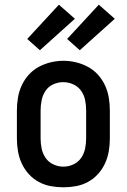

<svg xmlns="http://www.w3.org/2000/svg" viewBox="-20 -790 540 818"><path d="M250 8Q223 8 196 3Q169 -2 145 -15Q121 -28 102.5 -48.5Q84 -69 72.5 -94Q61 -119 56.5 -146Q52 -173 52 -200V-320Q52 -347 56.5 -374Q61 -401 72.5 -426Q84 -451 102.5 -471.5Q121 -492 145 -505Q169 -518 196 -524.5Q223 -531 250 -531Q277 -531 304 -524.5Q331 -518 355 -505Q379 -492 397.5 -471.5Q416 -451 427.5 -426Q439 -401 443.5 -374Q448 -347 448 -320V-200Q448 -173 443.5 -146Q439 -119 427.5 -94Q416 -69 397.5 -48.5Q379 -28 355 -15Q331 -2 304 3Q277 8 250 8ZM250 -80Q272 -80 292.5 -89.5Q313 -99 325.5 -117Q338 -135 342.5 -156.5Q347 -178 347 -200V-320Q347 -342 342.5 -364Q338 -386 325 -404Q312 -422 291.5 -431Q271 -440 249 -440Q227 -440 206.5 -430.5Q186 -421 174 -403Q162 -385 157.5 -363.5Q153 -342 153 -320V-200Q153 -178 157.5 -156.5Q162 -135 174.5 -117Q187 -99 207.5 -89.5Q228 -80 250 -80ZM320 -576 266 -624 401 -770 469 -710ZM150 -576 96 -624 231 -770 299 -710Z"/></svg>

Font: Zed Mono Semibold
Style: Regular
Weight: 600
Monospace: yes
Designer: Belleve Invis
Foundry: Belleve Invis
Version: Version 1.0.0; ttfautohint (v1.8.4)